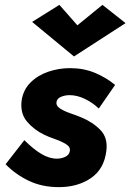

<svg xmlns="http://www.w3.org/2000/svg" viewBox="-20 -750 536 789"><path d="M80 -174 3 -75Q44 -33 98.5 -7Q153 19 222 19Q299 19 353.5 -18Q408 -55 417 -130Q424 -184 392 -216.5Q360 -249 313 -268Q294 -276 269 -284.5Q244 -293 227 -304Q210 -315 212 -330Q214 -345 230.5 -352Q247 -359 266 -359Q297 -359 329 -343.5Q361 -328 386 -304L453 -401Q417 -431 370.5 -450.5Q324 -470 268 -470Q222 -470 179 -455.5Q136 -441 106 -411.5Q76 -382 69 -338Q62 -285 90.5 -251Q119 -217 162 -196Q181 -187 207 -178Q233 -169 251.5 -157.5Q270 -146 267 -129Q264 -113 248 -105.5Q232 -98 214 -98Q182 -98 149 -118Q116 -138 80 -174ZM298 -646 224 -730 112 -660 284 -518 496 -655 401 -730Z"/></svg>

Font: Jost* 700 Bold Italic
Style: Bold Italic
Weight: 700
Italic angle: -10°
Version: Version 3.200; ttfautohint (v0.97) -l 8 -r 50 -G 200 -x 14 -